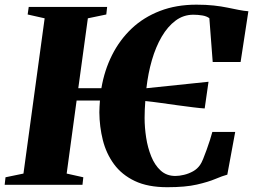

<svg xmlns="http://www.w3.org/2000/svg" viewBox="-38 -772 1058 802"><path d="M660.5 10Q579.5 10 525 -16Q470.5 -42 438 -86.5Q405.5 -131 391.5 -187Q377.5 -243 377 -303Q377 -315 377.8 -327.2Q378.5 -339.5 379.5 -352H282L240.5 -47L310 -31.5L306.5 0H-18.5L-15 -31.5L60 -47L148.5 -695.5L77.5 -711.5L82 -743H409.5L406 -711.5L329 -695.5L289 -403.5H385.5Q398 -478 430 -541.8Q462 -605.5 512 -652.8Q562 -700 630 -726.2Q698 -752.5 782.5 -752.5Q823 -752.5 854.8 -749Q886.5 -745.5 912 -740.2Q937.5 -735 958.5 -730.8Q979.5 -726.5 999.5 -725L967 -513H850.5L836.5 -696Q825 -704.5 806.8 -707.5Q788.5 -710.5 769.5 -710.5Q728.5 -710.5 695.5 -686Q662.5 -661.5 637.5 -618.8Q612.5 -576 596.5 -520.8Q580.5 -465.5 573.5 -403.5L833 -430.5L817 -319Q798.5 -320 768.8 -323.8Q739 -327.5 704 -332.2Q669 -337 633.8 -342Q598.5 -347 569 -350Q567.5 -333 566.8 -315Q566 -297 566 -279.5Q566 -239.5 572.5 -197.2Q579 -155 593.8 -118.5Q608.5 -82 633.2 -59.5Q658 -37 694.5 -37Q711 -37 730.8 -41.8Q750.5 -46.5 768.5 -56.5Q786.5 -66.5 798 -83.5Q803.5 -91 810.5 -108Q817.5 -125 825 -146Q832.5 -167 839 -187Q845.5 -207 849 -221H944.5L911.5 -42.5Q891 -37 861.5 -24.5Q832 -12 784.2 -1Q736.5 10 660.5 10Z"/></svg>

Font: Merriweather 96pt Black
Style: Italic
Weight: 900
Italic angle: -7.8°
Version: Version 2.101